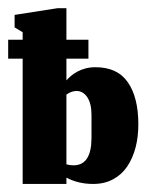

<svg xmlns="http://www.w3.org/2000/svg" viewBox="-35 -457 372 477"><path d="M196.7 0Q224.3 0 245.8 -11.5Q267.3 -23 281 -43.3Q294.7 -63.7 301.7 -90.2Q308.7 -116.7 308.7 -148Q308.7 -214.7 282.8 -252.3Q257 -290 202 -290Q189 -290 177.5 -287Q166 -284 157 -279Q148 -274 141.7 -268.7Q135.3 -263.3 130 -257.3V-436.7H108.3L1.3 -420V-389L21.3 -377V0H130V-15.7Q159.3 0 196.7 0ZM147.7 -46.3Q143.7 -46.3 139.3 -46.8Q135 -47.3 130 -48.7V-222Q142.7 -231 155 -231Q171.3 -231 181.8 -215.5Q192.3 -200 192.3 -171.3V-114.7Q192.3 -46.3 147.7 -46.3ZM-14.7 -311.3H184.7V-358.3H-14.7Z"/></svg>

Font: Jomhuria
Style: Regular
Weight: 400
Designer: Arabic design by Kourosh Beigpour, Latin design by Eben Sorkin, engineering by Lasse Fister and Khaled Hosney
Version: Version 1.0000